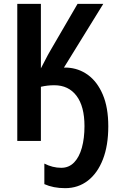

<svg xmlns="http://www.w3.org/2000/svg" viewBox="-20 -734 622 1000"><path d="M518 -714 313 -382H328Q390 -379 438.5 -343.5Q487 -308 515.5 -241Q544 -174 544 -76Q544 24 516 96Q488 168 437.5 207Q387 246 319 246Q258 246 211 225V118Q254 140 299 140Q339 140 366 112Q393 84 406.5 35Q420 -14 420 -77Q420 -180 378.5 -235Q337 -290 263 -290Q244 -290 227 -288Q210 -286 193 -282V0H70V-714H193V-378Q205 -400 217 -424Q229 -448 242 -470L384 -714Z"/></svg>

Font: Noto Sans Disp Cond SemBd
Style: Regular
Weight: 600
Width: 3
Designer: Monotype Design Team
Foundry: Monotype Imaging Inc.
Version: Version 2.000;GOOG;noto-source:20170915:90ef993387c0; ttfaut